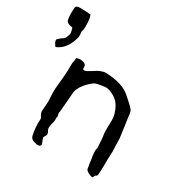

<svg xmlns="http://www.w3.org/2000/svg" viewBox="-176 -854 947 986"><g transform="rotate(30 297.5 -361.0)"><path d="M529.3 -204.1Q529.3 -196.8 529.8 -189.9L530.3 -184.6V-179.7Q530.8 -173.8 530.8 -167.5Q530.8 -161.6 530.3 -154.8Q529.3 -134.8 528.8 -118.2V-91.8Q528.8 -60.5 526.4 -28.8Q525.9 -18.6 517.6 -16.1Q515.1 -15.1 512.7 -10.3L510.7 -5.9L509.3 -2Q508.3 0 504.9 0Q499 0 485.8 -5.9Q465.3 -15.1 463.9 -25.9Q462.9 -33.2 461.9 -39.6L460 -48.8Q458 -59.1 457 -71.8Q456.5 -80.6 455.1 -86.4L453.6 -91.3Q453.1 -95.2 452.6 -100.6L451.7 -109.9L451.2 -119.1V-122.6Q451.2 -131.3 453.1 -138.2Q454.1 -141.1 454.6 -142.1V-143.1Q454.1 -144 454.1 -146.5Q451.7 -202.1 446.8 -226.6Q446.3 -229 446.3 -242.7V-258.8L446.8 -282.7L447.3 -307.1Q446.8 -339.8 426.8 -377Q404.8 -418.5 348.6 -433.6Q344.2 -434.6 338.9 -434.6Q335 -434.6 330.6 -434.1L309.1 -431.2L287.6 -427.2Q275.4 -424.3 265.6 -416.5Q225.1 -384.8 208.5 -346.2Q204.6 -337.9 203.6 -325.2L202.6 -313.5L202.1 -302.2Q201.2 -290.5 200.2 -277.8L198.2 -257.3Q196.3 -233.9 194.3 -211.9L193.8 -208.5L192.9 -205.1Q192.4 -202.1 192.4 -200.2V-198.2Q195.8 -186 195.8 -181.6V-179.7L194.8 -177.7L194.3 -174.8V-159.2Q194.3 -152.8 192.4 -144.5L189.9 -136.2L188 -127.4L186.5 -118.7L185.5 -109.4Q185.5 -99.6 190.9 -91.3Q196.3 -84 196.3 -76.2Q196.3 -67.9 189.5 -59.1Q186 -54.7 186 -49.8Q186 -46.9 187.5 -43.5L193.4 -29.8Q196.3 -22.5 197.3 -18.1Q197.8 -16.6 197.8 -15.1Q197.8 -5.9 186.5 -3.4Q183.6 -2.9 180.7 -2.9Q177.2 -2.9 173.8 -3.4L168.5 -4.9L163.6 -5.9Q136.7 -11.2 133.3 -34.7L129.9 -54.2L127.4 -73.7Q126 -87.4 126 -99.6Q126 -106.9 126.5 -113.3Q127 -118.2 127 -122.1V-125.5Q126.5 -132.3 123.5 -136.2Q112.8 -152.3 112.3 -165Q112.3 -169.9 113.3 -178.2L113.8 -186L114.7 -195.3Q116.2 -212.4 116.2 -225.6Q116.2 -232.4 115.7 -238.3L115.2 -246.6L114.7 -255.4Q114.3 -267.6 113.8 -281.2Q113.8 -298.8 116.2 -318.8Q124 -391.6 124 -431.2V-447.8Q124 -460 126 -464.8L126.5 -467.8L127.4 -471.7Q128.4 -477.5 128.9 -488.3Q139.2 -493.2 151.4 -493.2Q155.3 -493.2 159.2 -492.7Q177.2 -490.2 184.6 -480.5Q187.5 -476.6 187.5 -462.4V-458Q191.9 -454.1 196.8 -454.1H197.8L202.1 -455.1L206.1 -456.5Q212.4 -459 220.7 -464.4L236.8 -474.1Q257.8 -488.3 267.6 -491.7L275.4 -494.1L283.2 -497.1Q291 -499 296.9 -499H299.3Q403.8 -496.1 452.1 -448.2L478.5 -424.8Q494.6 -411.1 502.9 -399.4Q507.8 -393.1 509.8 -380.4L511.2 -369.1L512.2 -358.9L520.5 -301.3Q525.9 -266.1 528.3 -243.7Q529.3 -231.9 529.3 -204.1ZM9.3 -485.8Q3.4 -485.8 2.4 -493.2Q2 -495.6 -2.4 -499Q-7.8 -509.8 -7.8 -518.1Q-7.8 -522.5 5.4 -532.7Q15.1 -540.5 23.4 -545.4Q33.7 -552.2 40 -581.1L40.5 -584Q40.5 -591.3 33.7 -614.3Q-1.5 -619.1 -5.4 -635.7Q-8.8 -647.5 -9.3 -675.3Q-8.8 -691.4 -7.8 -706.8Q-6.8 -722.2 16.6 -722.2L60.5 -720.7L80.6 -718.8Q89.8 -701.2 89.8 -653.8Q89.8 -631.8 84.5 -621.1Q86.4 -608.9 86.4 -597.2V-588.9Q67.4 -514.2 19.5 -489.7Q13.7 -485.8 9.3 -485.8Z"/></g></svg>

Font: Kurland
Style: Regular
Weight: 400
Designer: GGBot
Version: 0.22